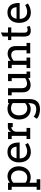

<svg xmlns="http://www.w3.org/2000/svg" viewBox="1699 -2408 939 4377"><g transform="rotate(-90 2168.5 -219.5)"><path d="M565 -262Q565 -182 533 -120Q501 -58 444.5 -23.5Q388 11 317 11Q252 11 191 -18V146H270V230H30V146H99V-422H29V-506H190V-464Q260 -518 339 -518Q404 -518 455.5 -485.5Q507 -453 536 -395Q565 -337 565 -262ZM471 -259Q471 -314 450.5 -354.5Q430 -395 394.5 -416.5Q359 -438 315 -438Q280 -438 247.5 -424Q215 -410 191 -385V-110Q210 -92 240.5 -80Q271 -68 312 -68Q355 -68 391.5 -90Q428 -112 449.5 -155.5Q471 -199 471 -259Z M1060 -115 1097 -53Q999 14 892 14Q822 14 768.5 -16.5Q715 -47 685 -107.5Q655 -168 655 -255Q655 -329 682.5 -389Q710 -449 763.5 -484Q817 -519 893 -519Q1079 -519 1105 -316Q1109 -283 1109 -241H745Q745 -200 757 -168Q775 -120 814 -95Q853 -70 905 -70Q982 -70 1060 -115ZM750 -312H1012Q1003 -443 887 -443Q771 -443 750 -312Z M1553 -509V-399H1460V-430Q1424 -430 1393 -403.5Q1362 -377 1354 -326V-84H1440V0H1188V-84H1259V-422H1187V-506H1351V-436Q1392 -510 1460 -510Q1523 -510 1553 -509Z M2099 -506V-20Q2099 101 2041 162Q1983 223 1864 223Q1806 223 1748 205.5Q1690 188 1648 153L1697 79Q1727 105 1771.5 121Q1816 137 1861 137Q1913 137 1944.5 122Q1976 107 1991.5 69Q2007 31 2007 -37V-44Q1955 11 1874 11Q1805 11 1750 -21Q1695 -53 1664 -113.5Q1633 -174 1633 -258Q1633 -335 1663.5 -394Q1694 -453 1750 -485.5Q1806 -518 1879 -518Q1918 -518 1948.5 -509Q1979 -500 2007 -480V-506ZM2007 -120V-397Q1984 -418 1951.5 -428Q1919 -438 1883 -438Q1839 -438 1803.5 -416.5Q1768 -395 1747.5 -354.5Q1727 -314 1727 -259Q1727 -168 1770.5 -118Q1814 -68 1886 -68Q1927 -68 1958 -82.5Q1989 -97 2007 -120Z M2727 -84V0H2580V-47Q2506 9 2419 9Q2340 9 2296 -38Q2252 -85 2252 -180V-422H2184V-506H2347V-191Q2347 -133 2374 -103Q2401 -73 2451 -73Q2481 -73 2514 -84Q2547 -95 2576 -114V-422H2508V-506H2671V-84Z M3379 -84V0H3139V-84H3212V-315Q3212 -372 3182.5 -402.5Q3153 -433 3098 -433Q3040 -433 2973 -380V-84H3045V0H2805V-84H2878V-422H2804V-506H2970V-447Q3051 -515 3130 -515Q3214 -515 3260.5 -468Q3307 -421 3307 -326V-84Z M3766 -14Q3716 12 3656 12Q3587 12 3555 -24.5Q3523 -61 3523 -154L3525 -432H3444V-506H3525L3526 -627L3615 -669L3614 -506H3733V-432H3614L3612 -140Q3612 -94 3628 -76.5Q3644 -59 3675 -59Q3702 -59 3745 -75Z M4241 -115 4278 -53Q4180 14 4073 14Q4003 14 3949.5 -16.5Q3896 -47 3866 -107.5Q3836 -168 3836 -255Q3836 -329 3863.5 -389Q3891 -449 3944.5 -484Q3998 -519 4074 -519Q4260 -519 4286 -316Q4290 -283 4290 -241H3926Q3926 -200 3938 -168Q3956 -120 3995 -95Q4034 -70 4086 -70Q4163 -70 4241 -115ZM3931 -312H4193Q4184 -443 4068 -443Q3952 -443 3931 -312Z"/></g></svg>

Font: Arvo
Style: Regular
Weight: 400
Designer: Anton Koovit (Cyrillic Expansion: Cyreal)
Foundry: Anton Koovit, Yassin Baggar
Version: Version 3.000